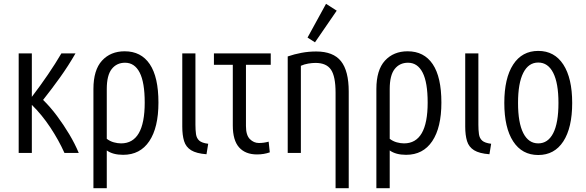

<svg xmlns="http://www.w3.org/2000/svg" viewBox="-20 -802 3071 1007"><path d="M78 0V-522H147V-294Q192 -353 231.5 -411Q271 -469 302 -522H376Q338 -456 295 -396Q252 -336 206 -278Q244 -241 279 -194Q314 -147 343.5 -97.5Q373 -48 393 0H318Q288 -67 244 -133.5Q200 -200 147 -252V0Z M470 185V-335Q470 -435 515 -484Q560 -533 634 -533Q720 -533 765.5 -465.5Q811 -398 811 -264Q811 -133 763 -61.5Q715 10 626 10Q572 10 540 -13V185ZM615 -50Q739 -50 739 -264Q739 -370 712.5 -421.5Q686 -473 636 -473Q592 -473 566 -440Q540 -407 540 -335V-74Q557 -61 577 -55.5Q597 -50 615 -50Z M1063 7Q1010 3 982.5 -14Q955 -31 945.5 -62Q936 -93 936 -138V-522H1005V-148Q1005 -120 1008 -98.5Q1011 -77 1025 -64.5Q1039 -52 1072 -48Z M1328 8Q1267 8 1234 -29Q1201 -66 1201 -144V-462H1102V-522H1400V-462H1270V-141Q1270 -93 1290.5 -72.5Q1311 -52 1338 -52Q1364 -52 1389 -59L1395 -3Q1364 8 1328 8Z M1740 185V-316Q1740 -401 1716 -436.5Q1692 -472 1635 -472Q1617 -472 1596.5 -468.5Q1576 -465 1558 -457V0H1489V-506Q1524 -518 1561.5 -525Q1599 -532 1638 -532Q1728 -532 1768.5 -481Q1809 -430 1809 -322V185ZM1632 -580 1593 -605 1690 -782 1746 -746Z M1954 185V-335Q1954 -435 1999 -484Q2044 -533 2118 -533Q2204 -533 2249.5 -465.5Q2295 -398 2295 -264Q2295 -133 2247 -61.5Q2199 10 2110 10Q2056 10 2024 -13V185ZM2099 -50Q2223 -50 2223 -264Q2223 -370 2196.5 -421.5Q2170 -473 2120 -473Q2076 -473 2050 -440Q2024 -407 2024 -335V-74Q2041 -61 2061 -55.5Q2081 -50 2099 -50Z M2547 7Q2494 3 2466.5 -14Q2439 -31 2429.5 -62Q2420 -93 2420 -138V-522H2489V-148Q2489 -120 2492 -98.5Q2495 -77 2509 -64.5Q2523 -52 2556 -48Z M2803 11Q2718 11 2671.5 -60.5Q2625 -132 2625 -262Q2625 -392 2671.5 -463.5Q2718 -535 2803 -535Q2888 -535 2934.5 -463.5Q2981 -392 2981 -262Q2981 -132 2934.5 -60.5Q2888 11 2803 11ZM2803 -50Q2854 -50 2881.5 -103.5Q2909 -157 2909 -262Q2909 -366 2881.5 -420Q2854 -474 2803 -474Q2752 -474 2724.5 -420Q2697 -366 2697 -262Q2697 -158 2724.5 -104Q2752 -50 2803 -50Z"/></svg>

Font: Ubuntu Sans Condensed
Style: Regular
Weight: 400
Width: 3
Designer: Dalton Maag Ltd
Foundry: Dalton Maag Ltd
Version: Version 1.006; ttfautohint (v1.8.4.7-5d5b)